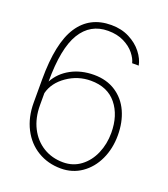

<svg xmlns="http://www.w3.org/2000/svg" viewBox="-133 -802 792 906"><g transform="rotate(20 263.5 -349.0)"><path d="M275 -459Q338 -459 384 -429Q430 -399 453.5 -347Q477 -295 477 -229Q477 -162 451.5 -107.5Q426 -53 380.5 -21.5Q335 10 277 10Q212 10 160.5 -21Q109 -52 80 -108.5Q51 -165 51 -238V-355Q51 -538 107 -623Q163 -708 271 -708Q322 -708 362 -687.5Q402 -667 426.5 -635.5Q451 -604 457 -572H424Q419 -594 399.5 -618.5Q380 -643 346 -660Q312 -677 266 -677Q177 -677 130 -600Q83 -523 83 -356Q109 -404 159.5 -431.5Q210 -459 275 -459ZM277 -21Q327 -21 365 -49.5Q403 -78 423.5 -125.5Q444 -173 444 -229Q444 -317 399 -372.5Q354 -428 270 -428Q205 -428 151 -390.5Q97 -353 83 -298V-238Q83 -173 108 -124Q133 -75 177 -48Q221 -21 277 -21Z"/></g></svg>

Font: Freesentation 1 Thin
Style: Regular
Weight: 250
Designer: glyphs from Roboto by Christian Robertson / Hangul glyphs from Noto Sans CJK(Source Han Sans) by Jang Soo-young and Kang
Foundry: PT&
Version: Version 2.001